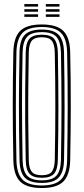

<svg xmlns="http://www.w3.org/2000/svg" viewBox="-20 -929 416 956"><path d="M188.2 7.2Q112.8 7.2 80.4 -25.1Q48 -57.5 46.5 -131.5Q45 -208.8 44.2 -275.1Q43.5 -341.5 43.5 -403.9Q43.5 -466.2 44.2 -530.8Q45 -595.2 46.5 -668.5Q48 -742.8 80.4 -775Q112.8 -807.2 188.2 -807.2Q262.8 -807.2 295.4 -774.9Q328 -742.5 329.5 -668.5Q331 -597.8 331.8 -531.5Q332.5 -465.2 332.4 -400.4Q332.2 -335.5 331.6 -269Q331 -202.5 329.5 -131.5Q327.8 -57.8 295.4 -25.2Q263 7.2 188.2 7.2ZM188.2 -5.5Q255 -5.5 283.9 -35Q312.8 -64.5 314.2 -131.8Q315.5 -202 316.2 -267.2Q317 -332.5 317 -396.6Q317 -460.8 316.4 -527.8Q315.8 -594.8 314.2 -668Q312.8 -736 283.6 -765.2Q254.5 -794.5 188.2 -794.5Q119.5 -794.5 91.4 -764.6Q63.2 -734.8 61.8 -668.2Q60.2 -591 59.5 -524.4Q58.8 -457.8 58.9 -395.1Q59 -332.5 59.6 -268.2Q60.2 -204 61.8 -131.8Q63.2 -65.2 91.5 -35.4Q119.8 -5.5 188.2 -5.5ZM188.2 -18.2Q128.5 -18.2 103.5 -44.5Q78.5 -70.8 77.2 -132Q75.8 -209.2 75 -276Q74.2 -342.8 74.2 -405.2Q74.2 -467.8 75 -531.8Q75.8 -595.8 77.2 -667.8Q78.2 -729.5 103.5 -755.6Q128.8 -781.8 188.2 -781.8Q247.5 -781.8 272.5 -755.1Q297.5 -728.5 298.8 -667.8Q300.2 -588 300.9 -521.1Q301.5 -454.2 301.5 -392.5Q301.5 -330.8 300.8 -267.6Q300 -204.5 298.8 -132.2Q297.5 -72.5 272.9 -45.4Q248.2 -18.2 188.2 -18.2ZM188.2 -31Q240.5 -31 261.4 -54.9Q282.2 -78.8 283.5 -132.8Q285 -212.8 285.6 -278.8Q286.2 -344.8 286.2 -405.5Q286.2 -466.2 285.5 -529.5Q284.8 -592.8 283.5 -667.2Q282.2 -720.2 261.8 -744.6Q241.2 -769 188.2 -769Q136 -769 114.9 -745.6Q93.8 -722.2 92.5 -667.8Q91 -594.5 90.2 -529.4Q89.5 -464.2 89.6 -401.4Q89.8 -338.5 90.4 -272.8Q91 -207 92.5 -132.2Q93.8 -77 115.4 -54Q137 -31 188.2 -31ZM188.2 -43.8Q144.5 -43.8 126.6 -64.1Q108.8 -84.5 108 -132.5Q106 -236 105.4 -321.1Q104.8 -406.2 105.5 -488.9Q106.2 -571.5 108 -667.2Q108.8 -715.5 126.5 -735.9Q144.2 -756.2 188.2 -756.2Q233 -756.2 250.1 -735Q267.2 -713.8 268 -666.8Q269.5 -584.2 270.1 -518.1Q270.8 -452 270.8 -392.2Q270.8 -332.5 270.1 -270.1Q269.5 -207.8 268 -133.2Q267.2 -86.2 250 -65Q232.8 -43.8 188.2 -43.8ZM188.2 -56.5Q225.5 -56.5 238.8 -75Q252 -93.5 252.8 -133.8Q254.2 -212.8 254.9 -276.9Q255.5 -341 255.5 -400.6Q255.5 -460.2 254.9 -524Q254.2 -587.8 252.8 -666.2Q252 -707.2 238.5 -725.4Q225 -743.5 188.2 -743.5Q152.8 -743.5 138.4 -726.5Q124 -709.5 123.2 -667Q121.5 -569 120.8 -484.9Q120 -400.8 120.8 -316.5Q121.5 -232.2 123.2 -133Q124 -91.2 138.1 -73.9Q152.2 -56.5 188.2 -56.5ZM208.2 -896V-908.8H276.2V-896ZM101.2 -845V-857.8H169.5V-845ZM101.2 -870.5V-883.2H169.5V-870.5ZM101.2 -896V-908.8H169.5V-896ZM208.2 -845V-857.8H276.2V-845ZM208.2 -870.5V-883.2H276.2V-870.5Z"/></svg>

Font: Big Shoulders Inline Display Thin Medium
Style: Regular
Weight: 500
Version: Version 2.002